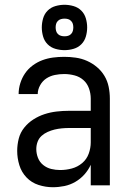

<svg xmlns="http://www.w3.org/2000/svg" viewBox="-20 -776 540 804"><path d="M201 8Q226 8 250 3Q274 -2 295.5 -14.5Q317 -27 333.5 -45.5Q350 -64 360 -86V0H440V-363Q440 -388 435 -412.5Q430 -437 417.5 -458Q405 -479 386 -495Q367 -511 344.5 -521Q322 -531 297.5 -534.5Q273 -538 249 -538Q225 -538 202 -535Q179 -532 157.5 -524Q136 -516 117 -502Q98 -488 85 -469Q72 -450 65 -427.5Q58 -405 58 -382Q58 -382 58 -382Q58 -382 58 -382H138Q138 -401 148 -419Q158 -437 174 -447.5Q190 -458 209.5 -462Q229 -466 249 -466Q270 -466 291.5 -460.5Q313 -455 329 -441Q345 -427 352.5 -406Q360 -385 360 -363V-312H269Q243 -312 217 -309Q191 -306 166.5 -298Q142 -290 120 -276Q98 -262 81.5 -241.5Q65 -221 58.5 -195.5Q52 -170 52 -144Q52 -114 61 -84.5Q70 -55 91 -33Q112 -11 141.5 -1.5Q171 8 201 8ZM232 -64Q213 -64 194.5 -68.5Q176 -73 161 -85Q146 -97 139 -115Q132 -133 132 -152Q132 -168 137.5 -182.5Q143 -197 154 -207Q165 -217 179.5 -223.5Q194 -230 208.5 -233.5Q223 -237 238.5 -238.5Q254 -240 269 -240H360V-180Q360 -156 351.5 -132.5Q343 -109 324 -93Q305 -77 281 -70.5Q257 -64 232 -64ZM250 -566Q269 -566 288 -571.5Q307 -577 320.5 -590.5Q334 -604 339.5 -623Q345 -642 345 -661Q345 -680 339.5 -699Q334 -718 320.5 -731.5Q307 -745 288 -750.5Q269 -756 250 -756Q231 -756 212 -750.5Q193 -745 179.5 -731.5Q166 -718 160.5 -699Q155 -680 155 -661Q155 -642 160.5 -623Q166 -604 179.5 -590.5Q193 -577 212 -571.5Q231 -566 250 -566ZM250 -624Q243 -624 235.5 -626Q228 -628 222.5 -633.5Q217 -639 215 -646.5Q213 -654 213 -661Q213 -669 215 -676Q217 -683 222.5 -688.5Q228 -694 235.5 -696Q243 -698 250 -698Q258 -698 265 -696Q272 -694 277.5 -688.5Q283 -683 285 -676Q287 -669 287 -661Q287 -654 285 -646.5Q283 -639 277.5 -633.5Q272 -628 265 -626Q258 -624 250 -624Z"/></svg>

Font: Iosevka SS09
Style: Regular
Weight: 400
Monospace: yes
Designer: Belleve Invis
Foundry: Belleve Invis
Version: Version 5.2.1; ttfautohint (v1.8.3)